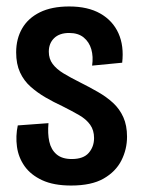

<svg xmlns="http://www.w3.org/2000/svg" viewBox="-20 -561 439 594"><path d="M200 13Q146 13 110.5 -3.5Q75 -20 56 -47Q37 -74 32.5 -107Q28 -140 35 -173L130 -180Q127 -148 132.5 -123Q138 -98 155 -83.5Q172 -69 202 -69Q238 -69 254.5 -88Q271 -107 271 -134Q271 -158 259 -175Q247 -192 224.5 -205Q202 -218 172 -233Q146 -245 121 -259.5Q96 -274 75 -292.5Q54 -311 42 -337Q30 -363 30 -399Q30 -441 48.5 -473Q67 -505 103.5 -523Q140 -541 194 -541Q252 -541 290.5 -519Q329 -497 346.5 -458Q364 -419 358 -367L265 -358Q269 -386 262.5 -408.5Q256 -431 239 -445Q222 -459 194 -459Q164 -459 147.5 -443Q131 -427 131 -401Q131 -379 143 -363Q155 -347 176.5 -334Q198 -321 226 -307Q256 -292 283 -276.5Q310 -261 330 -242.5Q350 -224 361.5 -198.5Q373 -173 373 -138Q373 -99 355.5 -64.5Q338 -30 300.5 -8.5Q263 13 200 13Z"/></svg>

Font: Bricolage Grotesque 24pt Condensed Medium
Style: Regular
Weight: 500
Width: 3
Designer: Mathieu Triay
Foundry: Atelier Triay
Version: Version 1.001;gftools[0.9.33.dev8+g029e19f]